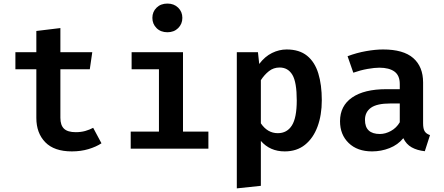

<svg xmlns="http://www.w3.org/2000/svg" viewBox="-20 -837 2502 1081"><path d="M551.3 -30.3Q521 -10.3 477.9 2.6Q434.9 15.4 384.6 15.4Q285.1 15.4 234.9 -36.2Q184.6 -87.7 184.6 -173.3V-447.2H66.7V-543.1H184.6V-662.6L320 -679V-543.1H499.5L485.6 -447.2H320V-173.8Q320 -131.8 340.5 -112.3Q361 -92.8 406.7 -92.8Q435.9 -92.8 460.3 -99.7Q484.6 -106.7 504.6 -117.4Z M922.6 -816.9Q959.5 -816.9 983.1 -793.8Q1006.7 -770.8 1006.7 -736.4Q1006.7 -702.1 983.1 -678.7Q959.5 -655.4 922.6 -655.4Q885.1 -655.4 861.5 -678.7Q837.9 -702.1 837.9 -736.4Q837.9 -770.8 861.5 -793.8Q885.1 -816.9 922.6 -816.9ZM1010.3 -543.1V-95.9H1153.3V0H715.9V-95.9H874.9V-447.2H721V-543.1Z M1593.8 -558.5Q1665.1 -558.5 1708.7 -523.3Q1752.3 -488.2 1772.1 -423.8Q1791.8 -359.5 1791.8 -272.8Q1791.8 -189.2 1767.7 -124.1Q1743.6 -59 1697.2 -21.8Q1650.8 15.4 1583.1 15.4Q1500 15.4 1448.7 -43.6V209.2L1313.3 223.6V-543.1H1432.3L1439.5 -476.9Q1471.3 -519 1511.5 -538.7Q1551.8 -558.5 1593.8 -558.5ZM1554.4 -456.9Q1520 -456.9 1494.1 -436.4Q1468.2 -415.9 1448.7 -385.6V-142.6Q1486.2 -87.2 1544.1 -87.2Q1595.9 -87.2 1623.3 -130.5Q1650.8 -173.8 1650.8 -271.3Q1650.8 -374.4 1626.2 -415.6Q1601.5 -456.9 1554.4 -456.9Z M2362.1 -143.1Q2362.1 -111.8 2371.3 -97.4Q2380.5 -83.1 2401 -76.4L2371.8 14.4Q2328.7 9.7 2297.9 -7.4Q2267.2 -24.6 2250.8 -59Q2220 -21.5 2173.1 -3.1Q2126.2 15.4 2074.9 15.4Q1991.8 15.4 1943.1 -31.8Q1894.4 -79 1894.4 -154.4Q1894.4 -241 1962.3 -287.9Q2030.3 -334.9 2154.9 -334.9H2230.8V-364.1Q2230.8 -412.3 2200.8 -434.1Q2170.8 -455.9 2115.4 -455.9Q2089.2 -455.9 2049.7 -449Q2010.3 -442.1 1969.2 -427.7L1936.9 -520.5Q1988.7 -540 2041.3 -549.2Q2093.8 -558.5 2136.9 -558.5Q2251.3 -558.5 2306.7 -510Q2362.1 -461.5 2362.1 -372.8ZM2119 -82.6Q2149.7 -82.6 2181 -99.7Q2212.3 -116.9 2230.8 -148.7V-254.4H2177.4Q2102.1 -254.4 2068.5 -230.3Q2034.9 -206.2 2034.9 -162.1Q2034.9 -82.6 2119 -82.6Z"/></svg>

Font: Fira Code SemiBold
Style: Regular
Weight: 600
Designer: Carrois Corporate, Edenspiekermann AG, Nikita Prokopov
Foundry: Carrois Corporate, Edenspiekermann AG, Nikita Prokopov
Version: Version 6.002